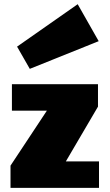

<svg xmlns="http://www.w3.org/2000/svg" viewBox="-20 -908 530 928"><path d="M62.5 -682.6 355.5 -887.7 457 -709 124 -575.2ZM30.8 -107.4 206.5 -373H37.6V-501H453.6V-392.6L298.3 -127.9H458.5V0H30.8Z"/></svg>

Font: Paytone One
Style: Regular
Weight: 400
Designer: vernon adams
Foundry: vernon adams
Version: 1.000